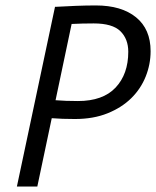

<svg xmlns="http://www.w3.org/2000/svg" viewBox="-20 -685 573 705"><path d="M182 -660H186Q219 -662 258 -663.5Q297 -665 332 -665Q426 -665 479.5 -621.5Q533 -578 533 -497Q533 -449 515 -404Q497 -359 462 -324.5Q427 -290 375 -269Q323 -248 255 -248Q207 -248 170 -251L117 0H42ZM324 -599Q303 -599 282.5 -598.5Q262 -598 243 -597L184 -317Q220 -314 266 -314Q358 -314 404.5 -363.5Q451 -413 451 -495Q451 -542 422 -570.5Q393 -599 324 -599Z"/></svg>

Font: Quattrocento Sans
Style: Italic
Weight: 400
Designer: Pablo Impallari
Foundry: Pablo Impallari, Igino Marini, Brenda Gallo
Version: Version 2.000